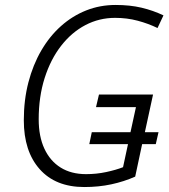

<svg xmlns="http://www.w3.org/2000/svg" viewBox="-20 -744 680 774"><path d="M320 10Q204 10 140 -62Q76 -134 76 -259Q76 -341 94.5 -412Q113 -483 146.5 -540.5Q180 -598 226 -639Q272 -680 327.5 -702Q383 -724 446 -724Q504 -724 550.5 -713Q597 -702 639 -682L615 -631Q578 -649 535 -660.5Q492 -672 444 -672Q380 -672 324.5 -643Q269 -614 226.5 -559.5Q184 -505 160 -429.5Q136 -354 136 -263Q136 -194 159 -144.5Q182 -95 224.5 -68.5Q267 -42 327 -42Q369 -42 408.5 -50.5Q448 -59 476 -70L496 -163H340L350 -211H506L528 -312H367L379 -363H597L564 -211H619L608 -163H553L525 -32Q480 -12 429 -1Q378 10 320 10Z"/></svg>

Font: Noto Sans Display Light
Style: Italic
Weight: 300
Italic angle: -12°
Designer: Monotype Design Team
Foundry: Monotype Imaging Inc.
Version: Version 2.003